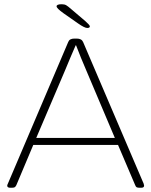

<svg xmlns="http://www.w3.org/2000/svg" viewBox="-20 -884 714 906"><path d="M29 2Q14 2 14 -8Q14 -10 15 -12.5Q16 -15 17 -17L302 -686Q308 -702 331 -702H342Q365 -702 372 -686L658 -17Q658 -15 659 -12.5Q660 -10 660 -8Q660 2 646 2H641Q630 2 625.5 0Q621 -2 618 -10L537 -200H137L57 -10Q53 -2 48.5 0Q44 2 34 2ZM287 -552 151 -233H522L387 -552Q374 -582 362 -611.5Q350 -641 339 -670H337Q324 -641 312 -612Q300 -583 287 -552ZM392 -752Q379 -752 349 -773L279 -822Q247 -845 247 -854Q247 -864 271 -864Q284 -864 292 -859.5Q300 -855 316 -841L383 -784Q392 -776 398 -769.5Q404 -763 404 -760Q404 -752 392 -752Z"/></svg>

Font: Asap Semi Expanded Thin
Style: Regular
Weight: 100
Width: 6
Designer: Pablo Cosgaya
Foundry: Omnibus-Type
Version: Version 3.001; ttfautohint (v1.8.4.7-5d5b)